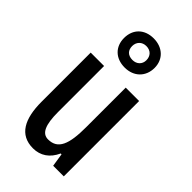

<svg xmlns="http://www.w3.org/2000/svg" viewBox="-252 -890 973 973"><g transform="rotate(45 234.5 -403.5)"><path d="M235 -608C301 -608 344 -652 344 -714C344 -776 299 -817 235 -817C169 -817 127 -775 127 -712C127 -650 169 -608 235 -608ZM236 -663C202 -663 185 -683 185 -712C185 -742 206 -763 236 -763C268 -763 287 -742 287 -712C287 -683 266 -663 236 -663ZM407 -540H311V-256C311 -135 289 -76 218 -76C175 -76 156 -119 156 -210V-540H60V-188C60 -66 99 10 196 10C249 10 290 -18 314 -71H320L331 0H407Z"/></g></svg>

Font: Noto Sans Devanagari ExtraCondensed Medium
Style: Regular
Weight: 500
Width: 2
Designer: Jelle Bosma - Monotype Design Team
Foundry: Monotype Imaging Inc.
Version: Version 2.004